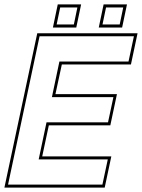

<svg xmlns="http://www.w3.org/2000/svg" viewBox="-37 -851 644 871"><path d="M-17 0 132 -700H587L557 -558.5H243.5L214.5 -424H493.5L463.5 -282.5H184.5L154.5 -141.5H468L438 0ZM-0.5 -13.5H427.5L452 -128H138.5L174 -296H453L477.5 -410.5H198.5L232.5 -572H546L570.5 -686.5H142.5ZM411 -726 433 -831H539L517 -726ZM203 -726 225 -831H331L309 -726ZM220 -740H298L314 -817H236ZM428 -740H506L522 -817H444Z"/></svg>

Font: Tourney Thin Thin
Style: Italic
Weight: 250
Italic angle: -12°
Version: Version 1.015